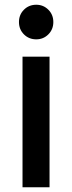

<svg xmlns="http://www.w3.org/2000/svg" viewBox="-20 -790 304 810"><path d="M133 -624Q102 -624 81 -645Q60 -666 60 -697Q60 -728 81 -749Q102 -770 133 -770Q163 -770 184 -749Q205 -728 205 -697Q205 -666 184 -645Q163 -624 133 -624ZM189 -551V0H75V-551Z"/></svg>

Font: MSTAGE Medium
Style: Regular
Weight: 500
Designer: Ninad Kale (Devanagari), Jonny Pinhorn (Latin)
Foundry: Indian Type Foundry
Version: 4.004